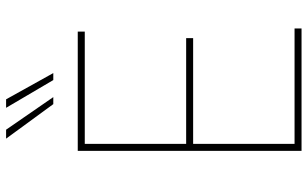

<svg xmlns="http://www.w3.org/2000/svg" viewBox="-208 -792 1000 624"><g transform="rotate(-90 292.0 -480.0)"><path d="M501.4 -727.3V-704.5H136.4V-375H480.1V-352.3H136.4V-22.7H511.4V0H113.6V-727.3ZM153.4 -960.2H182.5L288.4 -806.8H265.6ZM281.2 -960.2 366.5 -806.8H343.8L253.6 -960.2Z"/></g></svg>

Font: Inter P Thin
Style: Regular
Weight: 100
Designer: Rasmus Andersson
Foundry: rsms
Version: Version 3.018;git-588b23468